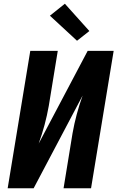

<svg xmlns="http://www.w3.org/2000/svg" viewBox="-20 -1007 640 1027"><path d="M21 0 142 -735H289L241 -441Q232 -390 218.5 -339.5Q205 -289 187 -239L449 -735H588L467 0H320L368 -294Q377 -345 390.5 -395.5Q404 -446 422 -496L160 0ZM392 -789 247 -923 327 -987 458 -841Z"/></svg>

Font: Iosevka SS04 Heavy Extended
Style: Italic
Weight: 900
Width: 7
Italic angle: -9°
Monospace: yes
Designer: Belleve Invis
Foundry: Belleve Invis
Version: Version 19.0.0; ttfautohint (v1.8.4)